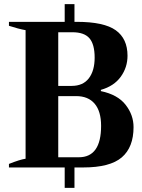

<svg xmlns="http://www.w3.org/2000/svg" viewBox="-20 -805 683 923"><path d="M622 -194Q622 -97 565.5 -48.5Q509 0 380 0H338V98H291V0H23V-17Q76 -38 103 -42V-660Q69 -666 23 -681V-700H291V-785H338V-700H349Q480 -700 536.5 -659.5Q593 -619 593 -537Q593 -481 560.5 -436Q528 -391 465 -373V-367Q546 -350 584 -301Q622 -252 622 -194ZM260 -392H324Q379 -392 407 -428.5Q435 -465 435 -528Q435 -592 410 -621Q385 -650 328 -650H260ZM466 -200Q466 -270 435 -306.5Q404 -343 346 -343H260V-49H359Q466 -49 466 -200Z"/></svg>

Font: Trirong
Style: Bold
Weight: 700
Designer: Katatrad Team
Foundry: CadsonDemak
Version: Version 1.001